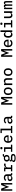

<svg xmlns="http://www.w3.org/2000/svg" viewBox="5501 -6290 1001 12043"><g transform="rotate(-90 6001.5 -268.5)"><path d="M447.1 0H541.5V-698.2H417.3L306.8 -414.4H300.1L189.3 -698.2H58.2V0H153.1V-337L150.2 -549.4H158.7L300.1 -190.3L441.4 -549.4H449.6L447.1 -337Z M1092.3 0H1157.7V-82.4H1090.6V-346.9C1090.6 -463.1 1011 -528.1 883.5 -528.1C775.2 -528.1 706.3 -480.5 677.6 -425.1L740.4 -374.3C767.8 -418.3 807.9 -446.7 874.3 -446.7C949.2 -446.7 987.9 -410.2 987.9 -339.5V-297.2H886.7C733.3 -297.2 661.6 -243.3 661.6 -143.8C661.6 -46.9 729.4 12.1 834.9 12.1C917.3 12.1 969.8 -24.5 990.4 -86.3H995.4V-84.5C995.4 -33.4 1031.6 0 1092.3 0ZM765.6 -137.4V-158C765.6 -204.5 805 -230.5 888.1 -230.5H987.9V-153.1C987.9 -101.6 935 -65 862.9 -65C803.3 -65 765.6 -90.2 765.6 -137.4Z M1276.3 0H1669.7V-83.5H1519.2V-283.4C1519.2 -357.2 1567.5 -417.3 1659.1 -417.3H1760.3V-516H1696C1589.8 -516 1544.7 -451.3 1524.9 -380.7H1519.2V-516H1276.3V-432.5H1416.5V-83.5H1276.3Z M2369 56.5C2369 -28.4 2311.8 -84.9 2173.7 -84.9H2058.6C2012.1 -84.9 1977.6 -90.2 1977.6 -121.8C1977.6 -151.3 2009.9 -167.3 2035.5 -174C2054.7 -169.7 2074.9 -168 2096.2 -168C2222.3 -168 2305.8 -238.3 2305.8 -348C2305.8 -408.4 2280.5 -455.6 2237.6 -486.5V-513.1H2356.2V-595.5H2262.4C2215.9 -595.5 2195 -565.7 2195 -525.6V-510.3C2166.5 -522 2133.5 -528.1 2096.2 -528.1C1970.9 -528.1 1888.5 -458.1 1888.5 -348C1888.5 -274.1 1925.8 -218 1988.3 -189.6V-185C1933.9 -171.9 1895.2 -148.8 1895.2 -96.9C1895.2 -58.6 1915.8 -36.2 1949.6 -22.7V-12.8C1893.8 2.1 1860.8 31.2 1860.8 87C1860.8 164.8 1924 212 2100.1 212C2280.2 212 2369 162.3 2369 56.5ZM1952.1 63.9C1952.1 36.2 1966.3 16.3 1993.3 3.2H2171.9C2247.2 3.2 2272 26.6 2272 62.9C2272 111.9 2225.5 137.8 2141 137.8H2060C1982.6 137.8 1952.1 104.8 1952.1 63.9ZM1991.1 -334.5V-361.9C1991.1 -417.6 2024.5 -455.3 2096.2 -455.3C2169.4 -455.3 2203.1 -417.6 2203.1 -361.9V-334.5C2203.1 -278.8 2169.4 -240.8 2096.2 -240.8C2024.5 -240.8 1991.1 -278.8 1991.1 -334.5Z M2732.6 -614C2785.2 -614 2804.3 -638.8 2804.3 -671.5V-691.8C2804.3 -724.1 2785.2 -748.9 2732.6 -748.9C2679.7 -748.9 2660.9 -724.1 2660.9 -691.8V-671.5C2660.9 -638.8 2679.7 -614 2732.6 -614ZM2502.5 0H2950.6V-83.5H2784.1V-516H2502.5V-432.5H2681.1V-83.5H2502.5Z M3311.4 12.1C3416.2 12.1 3489 -35.2 3523.1 -97.7L3457 -153.4C3428.3 -103.3 3379.3 -72.1 3312.9 -72.1C3221.9 -72.1 3166.9 -131 3166.9 -213.8V-232.6H3539.4V-272.7C3539.4 -423.7 3447.4 -528.1 3303.6 -528.1C3158.7 -528.1 3062.1 -422.9 3062.1 -256.7C3062.1 -93 3154.8 12.1 3311.4 12.1ZM3166.9 -300.4V-307.5C3166.9 -389.6 3224.1 -448.5 3304 -448.5C3382.1 -448.5 3433.6 -393.1 3433.6 -310.4V-300.4Z M3676.8 0H4124.6V-83.5H3952.1V-740.1H3676.8V-656.2H3849.4V-83.5H3676.8Z M4693.2 0H4758.5V-82.4H4691.4V-346.9C4691.4 -463.1 4611.9 -528.1 4484.4 -528.1C4376.1 -528.1 4307.2 -480.5 4278.4 -425.1L4341.3 -374.3C4368.6 -418.3 4408.7 -446.7 4475.1 -446.7C4550.1 -446.7 4588.8 -410.2 4588.8 -339.5V-297.2H4487.6C4334.2 -297.2 4262.4 -243.3 4262.4 -143.8C4262.4 -46.9 4330.3 12.1 4435.7 12.1C4518.1 12.1 4570.7 -24.5 4591.3 -86.3H4596.2V-84.5C4596.2 -33.4 4632.5 0 4693.2 0ZM4366.5 -137.4V-158C4366.5 -204.5 4405.9 -230.5 4489 -230.5H4588.8V-153.1C4588.8 -101.6 4535.9 -65 4463.8 -65C4404.1 -65 4366.5 -90.2 4366.5 -137.4Z M5848.4 0H5942.8V-698.2H5818.5L5708.1 -414.4H5701.3L5590.6 -698.2H5459.5V0H5554.3V-337L5551.5 -549.4H5560L5701.3 -190.3L5842.7 -549.4H5850.9L5848.4 -337Z M6301.5 12.1C6451.7 12.1 6543.7 -93 6543.7 -258.2C6543.7 -422.9 6451.7 -528.1 6301.5 -528.1C6150.9 -528.1 6058.9 -422.9 6058.9 -258.2C6058.9 -93 6150.9 12.1 6301.5 12.1ZM6166.5 -219.5V-296.5C6166.5 -395.6 6220.2 -445.3 6301.5 -445.3C6382.8 -445.3 6436.1 -395.6 6436.1 -296.5V-219.5C6436.1 -120.4 6382.8 -70.7 6301.5 -70.7C6220.2 -70.7 6166.5 -120.4 6166.5 -219.5Z M6791.2 0V-351.6C6791.2 -413.7 6848.7 -442.8 6907 -442.8C6978.7 -442.8 7017 -400.2 7017 -316.1V0H7120V-332C7120 -457 7049.7 -528.1 6944.6 -528.1C6860.1 -528.1 6818.2 -481.9 6796.2 -428.6H6791.2V-516H6688.6V0Z M7501.8 12.1C7652 12.1 7744 -93 7744 -258.2C7744 -422.9 7652 -528.1 7501.8 -528.1C7351.2 -528.1 7259.2 -422.9 7259.2 -258.2C7259.2 -93 7351.2 12.1 7501.8 12.1ZM7366.8 -219.5V-296.5C7366.8 -395.6 7420.5 -445.3 7501.8 -445.3C7583.1 -445.3 7636.4 -395.6 7636.4 -296.5V-219.5C7636.4 -120.4 7583.1 -70.7 7501.8 -70.7C7420.5 -70.7 7366.8 -120.4 7366.8 -219.5Z M8849.1 0H8943.5V-698.2H8819.2L8708.8 -414.4H8702.1L8591.3 -698.2H8460.2V0H8555V-337L8552.2 -549.4H8560.7L8702.1 -190.3L8843.4 -549.4H8851.6L8849.1 -337Z M9312.9 12.1C9417.6 12.1 9490.4 -35.2 9524.5 -97.7L9458.5 -153.4C9429.7 -103.3 9380.7 -72.1 9314.3 -72.1C9223.4 -72.1 9168.3 -131 9168.3 -213.8V-232.6H9540.8V-272.7C9540.8 -423.7 9448.9 -528.1 9305 -528.1C9160.2 -528.1 9063.6 -422.9 9063.6 -256.7C9063.6 -93 9156.2 12.1 9312.9 12.1ZM9168.3 -300.4V-307.5C9168.3 -389.6 9225.5 -448.5 9305.4 -448.5C9383.5 -448.5 9435 -393.1 9435 -310.4V-300.4Z M10016.7 0H10119.3V-740.1H10016.7V-428.6H10011.7C9981.2 -491.5 9930.4 -528.1 9854.8 -528.1C9732.6 -528.1 9655.2 -432.9 9655.2 -258.2C9655.2 -83.1 9732.6 12.1 9854.8 12.1C9930.4 12.1 9981.2 -24.5 10011.7 -87.4H10016.7ZM9763.8 -215.6V-300.4C9763.8 -386.7 9812.5 -442.5 9896.7 -442.5C9961.3 -442.5 10016.7 -409.4 10016.7 -345.2V-170.8C10016.7 -106.5 9961.3 -73.5 9896.7 -73.5C9812.5 -73.5 9763.8 -129.3 9763.8 -215.6Z M10534.4 -614C10587 -614 10606.2 -638.8 10606.2 -671.5V-691.8C10606.2 -724.1 10587 -748.9 10534.4 -748.9C10481.5 -748.9 10462.7 -724.1 10462.7 -691.8V-671.5C10462.7 -638.8 10481.5 -614 10534.4 -614ZM10304.3 0H10752.5V-83.5H10585.9V-516H10304.3V-432.5H10483V-83.5H10304.3Z M11212.7 0H11315.7V-516H11212.7V-164.4C11212.7 -102.3 11155.2 -73.2 11097.3 -73.2C11025.2 -73.2 10986.9 -115.8 10986.9 -199.9V-516H10884.2V-183.9C10884.2 -58.9 10954.5 12.1 11059.7 12.1C11143.8 12.1 11185.7 -34.1 11208.1 -87.4H11212.7Z M11537.6 0V-375.4C11537.6 -423.7 11564.6 -447.8 11602.3 -447.8C11642.4 -447.8 11658 -422.6 11658 -348V0H11747.5V-375.4C11747.5 -423.7 11774.1 -447.8 11810.7 -447.8C11851.6 -447.8 11867.5 -422.6 11867.5 -348V0H11956.7V-361.5C11956.7 -469.8 11930 -528.1 11850.1 -528.1C11788 -528.1 11757.1 -491.5 11738.6 -444.6H11734.7C11726.9 -495.7 11697.1 -528.1 11641.3 -528.1C11584.9 -528.1 11558.6 -493.3 11542.6 -450.6H11537.6V-516H11448.5V0Z"/></g></svg>

Font: Margiela Mono Medium
Style: Regular
Weight: 500
Designer: Mike Abbink, Paul van der Laan, Pieter van Rosmalen
Foundry: Bold Monday
Version: Version 2.003 2021